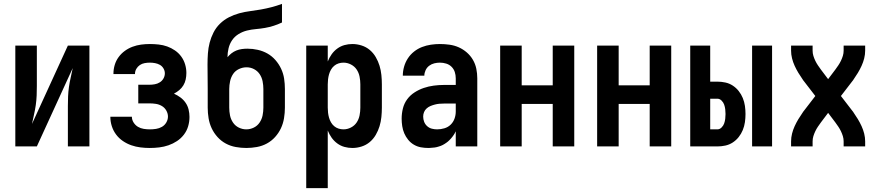

<svg xmlns="http://www.w3.org/2000/svg" viewBox="-20 -755 4540 990"><path d="M59 0V-520H170V-312Q170 -287 169 -262.5Q168 -238 164.5 -213.5Q161 -189 155.5 -165Q150 -141 145 -116L330 -520H441V0H330V-208Q330 -233 331 -257.5Q332 -282 335.5 -306.5Q339 -331 344.5 -355Q350 -379 355 -404L170 0Z M752 8Q728 8 704 5Q680 2 657 -6Q634 -14 613.5 -28Q593 -42 578.5 -61.5Q564 -81 556.5 -104.5Q549 -128 549 -152V-153H660Q660 -137 669 -123Q678 -109 691.5 -101Q705 -93 721 -90.5Q737 -88 753 -88Q769 -88 785 -90.5Q801 -93 815 -101Q829 -109 837.5 -123.5Q846 -138 846 -154Q846 -170 837.5 -185Q829 -200 814.5 -208.5Q800 -217 783.5 -219.5Q767 -222 750 -222H693V-318H750Q764 -318 778 -320.5Q792 -323 804 -330.5Q816 -338 823 -350.5Q830 -363 830 -377Q830 -377 830 -377Q830 -377 830 -377Q830 -390 823 -402Q816 -414 804.5 -420.5Q793 -427 779.5 -429.5Q766 -432 753 -432Q739 -432 725.5 -429.5Q712 -427 701 -419.5Q690 -412 683 -400Q676 -388 676 -374Q676 -374 676 -373.5Q676 -373 676 -373H565Q565 -374 565 -374.5Q565 -375 565 -376Q565 -398 571.5 -420Q578 -442 591.5 -460.5Q605 -479 623.5 -492.5Q642 -506 663.5 -514Q685 -522 707.5 -525Q730 -528 753 -528Q775 -528 798 -525.5Q821 -523 842 -515.5Q863 -508 882 -495Q901 -482 914.5 -463.5Q928 -445 934.5 -423Q941 -401 941 -379Q941 -362 937.5 -345.5Q934 -329 925.5 -315Q917 -301 904.5 -290.5Q892 -280 877 -272Q895 -264 910.5 -252.5Q926 -241 937 -225Q948 -209 952.5 -190Q957 -171 957 -152Q957 -127 950 -103.5Q943 -80 928 -60.5Q913 -41 892.5 -27.5Q872 -14 849 -6Q826 2 801.5 5Q777 8 752 8Z M1250 8Q1223 8 1195.5 3Q1168 -2 1144 -15Q1120 -28 1101.5 -48.5Q1083 -69 1071.5 -93.5Q1060 -118 1055.5 -145.5Q1051 -173 1051 -200V-296Q1051 -328 1050.5 -359.5Q1050 -391 1050 -422Q1050 -451 1052 -479.5Q1054 -508 1061 -535Q1068 -562 1081 -587.5Q1094 -613 1114.5 -633Q1135 -653 1160.5 -666Q1186 -679 1213.5 -686.5Q1241 -694 1269 -697.5Q1297 -701 1325 -706Q1353 -711 1380 -718Q1407 -725 1434 -735V-639Q1413 -629 1391 -622Q1369 -615 1346 -611Q1323 -607 1299.5 -605Q1276 -603 1253.5 -597.5Q1231 -592 1210.5 -579.5Q1190 -567 1177 -548Q1164 -529 1158.5 -506Q1153 -483 1153 -460Q1162 -471 1173.5 -480Q1185 -489 1198.5 -494.5Q1212 -500 1226.5 -502Q1241 -504 1256 -504Q1283 -504 1309.5 -498Q1336 -492 1359 -479Q1382 -466 1400 -445.5Q1418 -425 1429.5 -400.5Q1441 -376 1445 -349.5Q1449 -323 1449 -296V-200Q1449 -173 1444.5 -145.5Q1440 -118 1428.5 -93.5Q1417 -69 1398.5 -48.5Q1380 -28 1356 -15Q1332 -2 1304.5 3Q1277 8 1250 8ZM1250 -88Q1270 -88 1288.5 -97Q1307 -106 1318.5 -123Q1330 -140 1334 -160Q1338 -180 1338 -200V-296Q1338 -316 1334 -336Q1330 -356 1319 -372.5Q1308 -389 1290 -398.5Q1272 -408 1251 -408Q1251 -408 1251 -408Q1251 -408 1251 -408Q1231 -408 1212 -399Q1193 -390 1182 -373.5Q1171 -357 1166.5 -336.5Q1162 -316 1162 -296V-200Q1162 -180 1166 -160Q1170 -140 1181.5 -123Q1193 -106 1211.5 -97Q1230 -88 1250 -88Z M1559 215V-520H1670V-438Q1678 -458 1690 -475Q1702 -492 1719 -504.5Q1736 -517 1756 -522.5Q1776 -528 1797 -528Q1821 -528 1844.5 -520.5Q1868 -513 1886.5 -497.5Q1905 -482 1917.5 -460.5Q1930 -439 1937 -416Q1944 -393 1946.5 -368.5Q1949 -344 1949 -320V-200Q1949 -176 1946.5 -151.5Q1944 -127 1937 -104Q1930 -81 1917.5 -59.5Q1905 -38 1886.5 -22.5Q1868 -7 1844.5 0.5Q1821 8 1797 8Q1776 8 1756 2.5Q1736 -3 1719 -15.5Q1702 -28 1690 -45Q1678 -62 1670 -82V215ZM1751 -88Q1771 -88 1789.5 -97.5Q1808 -107 1819 -123.5Q1830 -140 1834 -160Q1838 -180 1838 -200V-320Q1838 -340 1834 -360Q1830 -380 1819 -396.5Q1808 -413 1789.5 -422.5Q1771 -432 1751 -432Q1738 -432 1725.5 -428Q1713 -424 1703 -415.5Q1693 -407 1686.5 -395.5Q1680 -384 1676.5 -371.5Q1673 -359 1671.5 -346Q1670 -333 1670 -320V-200Q1670 -187 1671.5 -174Q1673 -161 1676.5 -148.5Q1680 -136 1686.5 -124.5Q1693 -113 1703 -104.5Q1713 -96 1725.5 -92Q1738 -88 1751 -88Z M2189 8Q2169 8 2150 4.5Q2131 1 2114 -9Q2097 -19 2084.5 -34.5Q2072 -50 2064.5 -67.5Q2057 -85 2054 -104.5Q2051 -124 2051 -143Q2051 -170 2057.5 -196Q2064 -222 2079.5 -243Q2095 -264 2117.5 -278.5Q2140 -293 2165 -301.5Q2190 -310 2216.5 -313.5Q2243 -317 2269 -317H2330V-351Q2330 -368 2325 -383.5Q2320 -399 2308.5 -410.5Q2297 -422 2281 -427Q2265 -432 2248 -432Q2234 -432 2219.5 -428.5Q2205 -425 2193 -416Q2181 -407 2174.5 -393Q2168 -379 2168 -365H2057Q2057 -388 2063.5 -411Q2070 -434 2083 -454Q2096 -474 2115 -489Q2134 -504 2156 -512.5Q2178 -521 2201.5 -524.5Q2225 -528 2248 -528Q2273 -528 2298 -524.5Q2323 -521 2345.5 -511Q2368 -501 2387 -484.5Q2406 -468 2418.5 -446.5Q2431 -425 2436 -400.5Q2441 -376 2441 -351V0H2330V-78Q2325 -68 2323.5 -65.5Q2322 -63 2319 -58.5Q2316 -54 2312.5 -49.5Q2309 -45 2305.5 -41Q2302 -37 2298 -33Q2294 -29 2290 -25.5Q2286 -22 2281.5 -19Q2277 -16 2272.5 -13Q2268 -10 2263 -7.5Q2258 -5 2253 -3Q2248 -1 2242.5 0.5Q2237 2 2232 3.5Q2227 5 2221.5 5.5Q2216 6 2210.5 6.5Q2205 7 2199.5 7.5Q2194 8 2189 8ZM2234 -88Q2253 -88 2271.5 -93.5Q2290 -99 2303.5 -112Q2317 -125 2323.5 -143Q2330 -161 2330 -180V-221H2269Q2257 -221 2245.5 -220Q2234 -219 2222.5 -216Q2211 -213 2200 -208.5Q2189 -204 2180 -196Q2171 -188 2166.5 -177Q2162 -166 2162 -154Q2162 -140 2167 -127Q2172 -114 2182.5 -104.5Q2193 -95 2206.5 -91.5Q2220 -88 2234 -88Z M2559 0V-520H2670V-315H2830V-520H2941V0H2830V-219H2670V0Z M3059 0V-520H3170V-315H3330V-520H3441V0H3330V-219H3170V0Z M3858 0V-520H3961V0ZM3539 0V-520H3642V-334H3679Q3700 -334 3720.5 -329.5Q3741 -325 3758.5 -313.5Q3776 -302 3789 -285.5Q3802 -269 3810 -249.5Q3818 -230 3821 -209Q3824 -188 3824 -167Q3824 -146 3821 -125Q3818 -104 3810 -84.5Q3802 -65 3789 -48.5Q3776 -32 3758.5 -20.5Q3741 -9 3720.5 -4.5Q3700 0 3679 0ZM3679 -88Q3691 -88 3700.5 -97.5Q3710 -107 3714 -118.5Q3718 -130 3719.5 -142.5Q3721 -155 3721 -167Q3721 -179 3719.5 -191.5Q3718 -204 3714 -215.5Q3710 -227 3700.5 -236.5Q3691 -246 3679 -246H3642V-88Z M4059 0V-26Q4059 -46 4064 -66Q4069 -86 4077.5 -104.5Q4086 -123 4096.5 -140.5Q4107 -158 4119 -175Q4120 -177 4121.5 -179Q4123 -181 4124 -182L4184 -260L4124 -338Q4123 -339 4121.5 -341Q4120 -343 4119 -345Q4119 -345 4119 -345Q4119 -345 4119 -345Q4107 -362 4096.5 -379.5Q4086 -397 4077.5 -415.5Q4069 -434 4064 -454Q4059 -474 4059 -494V-520H4170V-494Q4170 -480 4174 -467Q4178 -454 4184 -441.5Q4190 -429 4197.5 -418Q4205 -407 4213 -396L4250 -347L4287 -396Q4295 -407 4302.5 -418Q4310 -429 4316 -441.5Q4322 -454 4326 -467Q4330 -480 4330 -494V-520H4441V-494Q4441 -474 4436 -454Q4431 -434 4422.5 -415.5Q4414 -397 4403.5 -379.5Q4393 -362 4381 -345Q4380 -343 4378.5 -341Q4377 -339 4376 -338L4316 -260L4376 -182Q4377 -181 4378.5 -179Q4380 -177 4381 -175Q4381 -175 4381 -175Q4381 -175 4381 -175Q4393 -158 4403.5 -140.5Q4414 -123 4422.5 -104.5Q4431 -86 4436 -66Q4441 -46 4441 -26V0H4330V-26Q4330 -40 4326 -53Q4322 -66 4316 -78.5Q4310 -91 4302.5 -102Q4295 -113 4287 -124L4250 -173L4213 -124Q4205 -113 4197.5 -102Q4190 -91 4184 -78.5Q4178 -66 4174 -53Q4170 -40 4170 -26V0Z"/></svg>

Font: Zed Mono
Style: Bold
Weight: 700
Monospace: yes
Designer: Belleve Invis
Foundry: Belleve Invis
Version: Version 1.0.0; ttfautohint (v1.8.4)